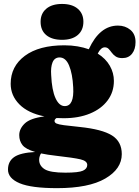

<svg xmlns="http://www.w3.org/2000/svg" viewBox="-20 -730 724 998"><path d="M395 -70Q511 -58 562 -26Q613 6 613 71Q613 148 527.2 198Q441.5 248 276.5 248Q143 248 82.2 222.5Q21.5 197 21.5 151.5Q21.5 109 53.5 86.5Q85.5 64 163 60Q113.5 45.5 96.8 24Q80 2.5 80 -27.5Q80 -60.5 108.5 -88Q137 -115.5 211 -125Q125.5 -142 80.5 -187.8Q35.5 -233.5 35.5 -294.5Q35.5 -385 109.2 -439.8Q183 -494.5 314.5 -494.5Q351.5 -494.5 383.2 -489Q415 -483.5 441.5 -474Q498 -597 593 -597Q631 -597 657.8 -574.8Q684.5 -552.5 684.5 -511.5Q684.5 -474 666.5 -451Q648.5 -428 616 -428Q594 -428 581.5 -436.5Q569 -445 561 -456Q553 -467 545 -475.5Q537 -484 524.5 -484Q504.5 -484 488 -451.5Q529.5 -425.5 550.8 -388.2Q572 -351 572 -309.5Q572 -251.5 539.2 -207.8Q506.5 -164 447.8 -139.8Q389 -115.5 311 -115.5Q292 -115.5 274 -116.5Q263.5 -110 263.5 -101.5Q263.5 -92.5 274 -87.8Q284.5 -83 313 -79.2Q341.5 -75.5 395 -70ZM288.5 -431.5Q263 -430.5 253 -405.5Q243 -380.5 246 -340Q249.5 -261.5 268.5 -219.8Q287.5 -178 317.5 -178.5Q366 -179.5 360.5 -276Q357 -346.5 339.2 -389.2Q321.5 -432 288.5 -431.5ZM183.5 100.5Q183.5 131.5 212 149.5Q240.5 167.5 320 167.5Q389 167.5 411.2 157.2Q433.5 147 433.5 127.5Q433.5 106.5 398.2 98.2Q363 90 270.5 79.5Q226 74.5 193.5 67.5Q190 71.5 186.8 81Q183.5 90.5 183.5 100.5ZM302.5 -523Q250 -523 220.5 -547.5Q191 -572 191 -617Q191 -659.5 220.5 -684.5Q250 -709.5 302.5 -709.5Q355 -709.5 384.2 -684.5Q413.5 -659.5 413.5 -617Q413.5 -573 384.2 -548Q355 -523 302.5 -523Z"/></svg>

Font: Fraunces 9pt S050 Black
Style: Regular
Weight: 900
Version: Version 1.000; ttfautohint (v1.8.3)